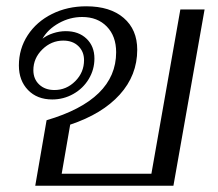

<svg xmlns="http://www.w3.org/2000/svg" viewBox="-20 -590 692 610"><path d="M128 -208Q349 -273 349 -424Q349 -475 319.5 -505.5Q290 -536 241 -536Q202 -536 167 -516.5Q132 -497 115 -467Q129 -478 149 -484.5Q169 -491 189 -491Q230 -491 255 -467Q280 -443 280 -404Q280 -369 262 -339Q244 -309 213 -291.5Q182 -274 146 -274Q98 -274 69 -304Q40 -334 40 -382Q40 -435 68 -478Q96 -521 145 -545.5Q194 -570 254 -570Q330 -570 373 -533Q416 -496 416 -432Q416 -351 360.5 -289.5Q305 -228 203 -194L176 -38H461L553 -560H630L531 0H92ZM247 -399Q247 -426 229 -443.5Q211 -461 181 -461Q143 -461 114.5 -433Q86 -405 86 -367Q86 -339 104.5 -321.5Q123 -304 153 -304Q191 -304 219 -332Q247 -360 247 -399Z"/></svg>

Font: Fahkwang Light
Style: Italic
Weight: 300
Italic angle: -10°
Version: Version 1.000; ttfautohint (v1.6)